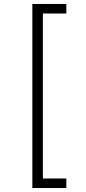

<svg xmlns="http://www.w3.org/2000/svg" viewBox="-20 -812 435 967"><path d="M143 -792V135H314V87H196V-744H314V-792Z"/></svg>

Font: Noto Sans Bengali Light
Style: Regular
Weight: 300
Designer: Jelle Bosma - Monotype Design Team
Foundry: Monotype Imaging Inc.
Version: Version 2.003